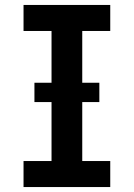

<svg xmlns="http://www.w3.org/2000/svg" viewBox="-20 -755 540 775"><path d="M75 0V-105H188V-630H75V-735H425V-630H312V-105H425V0ZM119 -343V-421H381V-343Z"/></svg>

Font: Iosevka Term Curly Extrabold
Style: Regular
Weight: 800
Designer: Belleve Invis
Foundry: Belleve Invis
Version: Version 32.3.0